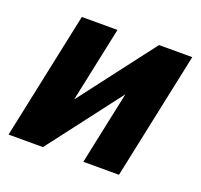

<svg xmlns="http://www.w3.org/2000/svg" viewBox="-99 -647 795 759"><g transform="rotate(20 298.0 -268.0)"><path d="M9 0 122.2 -536H272.2L205.2 -219.2L447 -536H586.8L473.6 0H323.6L388.6 -307.6L153.8 0Z"/></g></svg>

Font: Geist
Style: Italic
Weight: 400
Italic angle: -12°
Designer: Basement.studio, Andrés Briganti, Mateo Zaragoza
Foundry: Basement.studio, Vercel, Andrés Briganti, Guido Ferreyra, Mateo Zaragoza
Version: Version 1.500